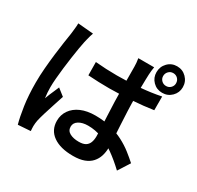

<svg xmlns="http://www.w3.org/2000/svg" viewBox="-189 -1071 1377 1345"><g transform="rotate(30 500.0 -398.5)"><path d="M366 -596Q410 -592 452.5 -590Q495 -588 540 -588Q631 -588 721.5 -595.5Q812 -603 889 -619V-508Q810 -496 719.5 -490Q629 -484 539 -483Q496 -483 453.5 -484.5Q411 -486 367 -489ZM738 -768Q735 -753 733.5 -737Q732 -721 731 -705Q730 -688 729.5 -660.5Q729 -633 728.5 -600Q728 -567 728 -533Q728 -467 730.5 -408.5Q733 -350 736 -298.5Q739 -247 741.5 -203.5Q744 -160 744 -123Q744 -86 734 -54Q724 -22 702 2.5Q680 27 644 40.5Q608 54 555 54Q452 54 393.5 12.5Q335 -29 335 -104Q335 -152 361.5 -190Q388 -228 436.5 -249Q485 -270 552 -270Q621 -270 678 -255Q735 -240 782 -215.5Q829 -191 866.5 -161.5Q904 -132 934 -105L874 -11Q818 -64 764 -102.5Q710 -141 656 -162Q602 -183 543 -183Q497 -183 468 -165Q439 -147 439 -116Q439 -83 468 -67.5Q497 -52 540 -52Q575 -52 594 -63.5Q613 -75 621.5 -96.5Q630 -118 630 -148Q630 -174 628 -217.5Q626 -261 623.5 -313.5Q621 -366 619 -422.5Q617 -479 617 -532Q617 -587 616.5 -633.5Q616 -680 616 -703Q616 -715 614.5 -734Q613 -753 610 -768ZM249 -758Q245 -749 240.5 -732.5Q236 -716 232 -700Q228 -684 226 -675Q221 -653 215 -616.5Q209 -580 202.5 -535.5Q196 -491 190.5 -444.5Q185 -398 181.5 -356.5Q178 -315 178 -284Q178 -263 179.5 -241Q181 -219 184 -198Q191 -217 199 -236.5Q207 -256 216 -275.5Q225 -295 232 -313L288 -269Q275 -229 260.5 -185Q246 -141 234 -101.5Q222 -62 216 -35Q214 -25 212.5 -11.5Q211 2 211 11Q211 19 211.5 30Q212 41 213 51L112 58Q97 5 85 -77Q73 -159 73 -261Q73 -317 78 -378Q83 -439 90 -496.5Q97 -554 104 -601.5Q111 -649 116 -679Q118 -699 121 -723Q124 -747 124 -769ZM823 -747Q823 -726 838 -711Q853 -696 875 -696Q897 -696 912 -711Q927 -726 927 -747Q927 -770 912 -785Q897 -800 875 -800Q853 -800 838 -784.5Q823 -769 823 -747ZM769 -747Q769 -792 799.5 -823.5Q830 -855 875 -855Q920 -855 951 -823.5Q982 -792 982 -747Q982 -703 951 -672Q920 -641 875 -641Q830 -641 799.5 -672Q769 -703 769 -747Z"/></g></svg>

Font: Noto Sans JP Thin SemiBold
Style: Regular
Weight: 600
Version: Version 2.004-H2;hotconv 1.0.118;makeotfexe 2.5.65603